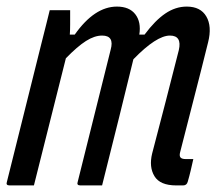

<svg xmlns="http://www.w3.org/2000/svg" viewBox="-38 -563 658 583"><path d="M113 -532H175Q175 -532 175 -519.5Q175 -507 175 -489.5Q175 -472 174 -458H189Q249 -543 317 -543Q355 -543 373 -519.5Q391 -496 385 -458H401Q433 -501 464 -522Q495 -543 529 -543Q571 -543 588.5 -513Q606 -483 594 -435Q573 -350 551.5 -267Q530 -184 509 -101Q506 -90 510 -85Q514 -80 526 -80H549Q545 -62 541 -45Q537 -28 532 -11Q529 0 518 0H497Q448 0 431 -28Q414 -56 424 -97Q445 -178 465 -254.5Q485 -331 505 -411Q515 -455 478 -455Q437 -455 367 -383Q348 -304 324.5 -210Q301 -116 272 0H206Q194 0 198 -11Q223 -111 248 -211.5Q273 -312 298 -412Q310 -455 272 -455Q249 -455 223 -438.5Q197 -422 162 -386Q141 -303 116 -203Q91 -103 65 0H-9Q-21 0 -17 -11Q9 -116 35.5 -221.5Q62 -327 88 -432Q96 -464 102.5 -489.5Q109 -515 113 -532Z"/></svg>

Font: Recursive Mn Lnr St
Style: Italic
Weight: 400
Italic angle: -15°
Monospace: yes
Version: Version 1.079;hotconv 1.0.112;makeotfexe 2.5.65598; ttfautoh